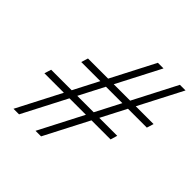

<svg xmlns="http://www.w3.org/2000/svg" viewBox="-180 -831 977 977"><g transform="rotate(45 308.0 -342.5)"><path d="M452 -685 97.5 0H57.5L411.5 -685ZM610.5 -685 256 0H216L570 -685ZM605 -412H133L144.5 -449H616.5ZM517 -239H41L52.5 -276H528Z"/></g></svg>

Font: Newsreader 36pt Medium
Style: Italic
Weight: 500
Italic angle: -17°
Designer: Hugues Gentile
Foundry: Production Type
Version: Version 1.003